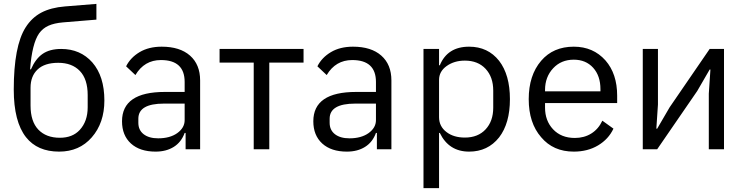

<svg xmlns="http://www.w3.org/2000/svg" viewBox="-20 -768 3831 988"><path d="M284.2 12.2Q388.2 12.2 452.1 -61Q517.1 -135.3 517.1 -251Q517.1 -375.5 455.1 -446.8Q393.6 -516.1 294.9 -516.1Q235.8 -516.1 199.2 -490.7Q162.6 -465.3 139.2 -411.1H134.8Q145 -544.4 181.2 -596.2Q200.2 -622.6 229.5 -635.7Q258.8 -648.9 304.2 -652.8L476.1 -667V-748L314 -734.9Q241.7 -729 192.6 -703.1Q143.6 -677.2 111.8 -627Q50.8 -530.8 50.8 -307.1Q50.8 -142.1 113.8 -62Q172.4 12.2 284.2 12.2ZM288.1 -59.1Q217.3 -59.1 177.2 -101.1Q137.2 -143.1 137.2 -225.1V-316.9Q137.2 -376 173.3 -410.4Q209.5 -444.8 279.8 -444.8Q350.6 -444.8 390.9 -402.8Q431.2 -360.8 431.2 -278.8V-215.8Q431.2 -143.6 390.1 -99.1Q353 -59.1 288.1 -59.1Z M812 -527.8Q905.8 -527.8 957.8 -481.9Q1009.8 -436 1009.8 -354V0H935.1V-84H930.2Q913.1 -36.6 874.3 -12.2Q835.4 12.2 780.8 12.2Q699.7 12.2 653.8 -29.5Q607.9 -71.3 607.9 -144Q607.9 -294.9 828.1 -294.9H930.2V-346.2Q930.2 -459 808.1 -459Q722.7 -459 676.8 -381.8L628.9 -426.8Q651.4 -471.7 698.5 -499.8Q745.6 -527.8 812 -527.8ZM930.2 -149.9V-234.9H823.7Q691.9 -234.9 691.9 -157.2V-136.2Q691.9 -98.6 719.2 -77.4Q746.6 -56.2 793.9 -56.2Q854.5 -56.2 892.1 -83Q930.2 -110.4 930.2 -149.9Z M1285.6 -445.8V0H1365.7V-445.8H1542V-516.1H1109.9V-445.8Z M1796.4 -527.8Q1890.1 -527.8 1942.1 -481.9Q1994.1 -436 1994.1 -354V0H1919.4V-84H1914.6Q1897.5 -36.6 1858.6 -12.2Q1819.8 12.2 1765.1 12.2Q1684.1 12.2 1638.2 -29.5Q1592.3 -71.3 1592.3 -144Q1592.3 -294.9 1812.5 -294.9H1914.6V-346.2Q1914.6 -459 1792.5 -459Q1707 -459 1661.1 -381.8L1613.3 -426.8Q1635.7 -471.7 1682.9 -499.8Q1730 -527.8 1796.4 -527.8ZM1914.6 -149.9V-234.9H1808.1Q1676.3 -234.9 1676.3 -157.2V-136.2Q1676.3 -98.6 1703.6 -77.4Q1731 -56.2 1778.3 -56.2Q1838.9 -56.2 1876.5 -83Q1914.6 -110.4 1914.6 -149.9Z M2159.2 -516.1V200.2H2239.3V-84H2243.2Q2289.6 12.2 2394 12.2Q2490.2 12.2 2548.3 -61Q2604 -133.3 2604 -257.8Q2604 -382.8 2548.3 -455.1Q2490.7 -527.8 2394 -527.8Q2282.7 -527.8 2243.2 -432.1H2239.3V-516.1ZM2372.1 -60.1Q2314.9 -60.1 2278.3 -87.9Q2239.3 -117.2 2239.3 -165V-356.9Q2239.3 -400.4 2278.3 -428.2Q2317.4 -456.1 2372.1 -456.1Q2439.5 -456.1 2478.8 -413.8Q2518.1 -371.6 2518.1 -301.8V-213.9Q2518.1 -144.5 2478.8 -102.3Q2439.5 -60.1 2372.1 -60.1Z M2932.6 12.2Q3003.9 12.2 3057.6 -19.8Q3111.3 -51.8 3136.7 -106L3079.6 -147Q3059.6 -104 3022.9 -81.1Q2986.3 -58.1 2938 -58.1Q2867.7 -58.1 2825.7 -103Q2784.7 -147 2784.7 -213.9V-237.8H3155.8V-275.9Q3155.8 -388.2 3095.7 -457Q3032.7 -527.8 2932.6 -527.8Q2826.7 -527.8 2764.6 -455.1Q2700.7 -380.4 2700.7 -257.8Q2700.7 -135.3 2764.6 -62Q2826.7 12.2 2932.6 12.2ZM2932.6 -460.9Q2994.6 -460.9 3032.2 -419.4Q3069.8 -377.9 3069.8 -309.1V-297.9H2784.7V-305.2Q2784.7 -372.1 2826.7 -417Q2867.7 -460.9 2932.6 -460.9Z M3287.6 -516.1V0H3361.8L3567.9 -299.8L3631.8 -410.2H3635.7L3627.4 -286.1V0H3705.6V-516.1H3631.8L3425.8 -215.8L3361.8 -106H3357.4L3365.7 -230V-516.1Z"/></svg>

Font: Plexus Sans
Style: Regular
Weight: 400
Version: Version 2.001;PS 002.001;hotconv 1.0.70;makeotf.lib2.5.58329